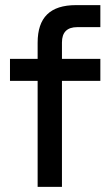

<svg xmlns="http://www.w3.org/2000/svg" viewBox="-20 -730 430 750"><path d="M127 -563V-500H19V-414H127V0H222V-414H372V-500H222V-564C222 -604 242 -624 282 -624H372V-710H277C176 -710 127 -662 127 -563Z"/></svg>

Font: Uncut Sans Medium
Style: Regular
Weight: 500
Designer: Kasper Nordkvist
Foundry: UNCUT.wtf
Version: Version 1.304;Glyphs 3.2 (3246)